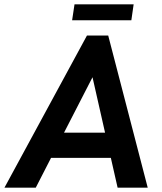

<svg xmlns="http://www.w3.org/2000/svg" viewBox="-48 -860 741 880"><path d="M-27.5 0H116L186 -136.5H460L491 0H629L448 -697H350.5ZM245.5 -252 376 -506 433.5 -252ZM282.5 -767H554L564.5 -840H293.5Z"/></svg>

Font: HK Grotesk
Style: Bold Italic
Weight: 700
Italic angle: -16°
Designer: Alfredo Marco Pradil
Foundry: Hanken Design Co.
Version: Version 3.001;FEAKit 1.0